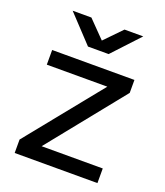

<svg xmlns="http://www.w3.org/2000/svg" viewBox="-134 -812 774 903"><g transform="rotate(20 253.0 -361.0)"><path d="M46 -67.2 348.8 -442H46V-515.4H457.8V-450.6L154.2 -73.2H460.2V0H46ZM204.8 -590 333 -722H426.8L302.2 -588.2H204.8ZM73.4 -722H167.2L296.2 -590V-588.2H198.8Z"/></g></svg>

Font: 寒蝉端黑体 Light
Style: Regular
Weight: 300
Designer: ChillDuanSans {Warren2060}; 
Source Han Sans {Ryoko NISHIZUKA 西塚涼子 (kana, bopomofo & ideographs); Paul D. Hunt (Latin, G
Foundry: ChillType&Adobe
Version: Version 1.300;Glyphs 3.3 (3306)